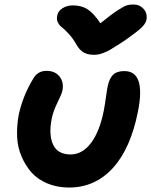

<svg xmlns="http://www.w3.org/2000/svg" viewBox="-20 -797 677 859"><path d="M577.1 -776.9Q604 -776.9 621.3 -758.5Q638.7 -740.2 636.2 -713.9Q634.8 -695.8 616.2 -676.5Q597.7 -657.2 530.8 -610.8Q488.3 -583.5 473.9 -575Q459.5 -566.4 439.9 -559.1Q420.4 -551.8 400.9 -551.8Q370.6 -551.8 352.3 -563.5Q334 -575.2 319.8 -601.1Q305.7 -626 287.4 -645.8Q269 -665.5 257.3 -674.6Q245.6 -683.6 239 -696.3Q232.4 -709 235.8 -726.1Q239.3 -747.1 259.3 -760Q279.3 -772.9 306.2 -772.9Q344.2 -772.9 371.3 -755.9Q398.4 -738.8 429.2 -692.9Q477.1 -731.9 506.6 -751Q536.1 -770 548.1 -773.4Q560.1 -776.9 577.1 -776.9ZM289.1 42Q235.8 42 192.4 23.9Q148.9 5.9 121.3 -25.1Q93.8 -56.2 76.2 -97.4Q58.6 -138.7 56.6 -184.8Q54.7 -231 63 -279.8Q80.6 -365.2 127.9 -443.8Q147.5 -480 188 -480Q226.6 -480 246.8 -454.1Q267.1 -428.2 258.8 -390.1Q256.3 -377 237.3 -338.6Q218.3 -300.3 211.9 -268.1Q196.8 -195.3 217.3 -150.6Q237.8 -106 295.9 -106Q348.6 -106 387.5 -157.7Q426.3 -209.5 444.8 -304.2Q449.7 -330.6 454.1 -363Q458.5 -395.5 461.9 -411.1Q468.8 -445.3 485.6 -462.2Q502.4 -479 536.1 -479Q633.3 -479 597.2 -297.9Q564 -130.9 484.1 -44.4Q404.3 42 289.1 42Z"/></svg>

Font: Shantell Sans Bouncy
Style: Bold Italic
Weight: 700
Italic angle: -11.31°
Designer: Stephen Nixon, Anya Danilova, Shantell Martin
Foundry: Arrow Type
Version: Version 1.006;[9816181b4]